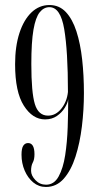

<svg xmlns="http://www.w3.org/2000/svg" viewBox="-20 -731 390 763"><path d="M176.5 -711Q215.5 -711 241.8 -683Q268 -655 283.8 -606.2Q299.5 -557.5 306.5 -494.5Q313.5 -431.5 313.5 -361Q313.5 -295 305.5 -229Q297.5 -163 280 -108.5Q262.5 -54 233.5 -21Q204.5 12 162.5 12Q134 12 112.2 -6Q90.5 -24 78 -53.2Q65.5 -82.5 65.5 -116Q65.5 -141.5 72.5 -152Q79.5 -162.5 91.5 -162.5Q117 -162.5 117 -118Q117 -97 110.2 -84.8Q103.5 -72.5 103.5 -52Q103.5 -33.5 120.8 -15.2Q138 3 163 3Q195 3 213 -29.8Q231 -62.5 239 -114.2Q247 -166 249 -225Q251 -284 251 -337Q249 -321.5 237.5 -302.8Q226 -284 206.2 -270.2Q186.5 -256.5 159 -256.5Q109.5 -256.5 74.8 -311Q40 -365.5 40 -476Q40 -546.5 57.2 -599.5Q74.5 -652.5 105.2 -681.8Q136 -711 176.5 -711ZM176.5 -702.5Q154 -702.5 137.8 -682.2Q121.5 -662 113 -613Q104.5 -564 104.5 -476.5Q104.5 -363.5 118.5 -317.5Q132.5 -271.5 171 -271.5Q201.5 -271.5 223.8 -299.2Q246 -327 250 -365.5Q250 -528 235.2 -615.2Q220.5 -702.5 176.5 -702.5Z"/></svg>

Font: Imbue 100pt Light
Style: Regular
Weight: 300
Designer: Tyler Finck
Foundry: Etcetera Type Company
Version: Version 1.102; ttfautohint (v1.8.3)